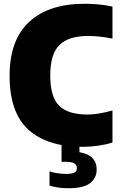

<svg xmlns="http://www.w3.org/2000/svg" viewBox="-20 -770 640 1020"><path d="M420 10Q232.5 10 131.8 -80.2Q31 -170.5 31 -368Q31 -557.5 135 -653.8Q239 -750 429.5 -750Q509.5 -750 577.5 -735V-565Q547 -571 514.8 -575Q482.5 -579 448 -579Q345 -579 296 -531Q247 -483 247 -370Q247 -254.5 294.5 -208Q342 -161.5 445.5 -161.5Q475.5 -161.5 509.2 -167.5Q543 -173.5 577.5 -183V-13Q546 -2.5 503.5 3.8Q461 10 420 10ZM343 230Q313.5 230 288.8 226.2Q264 222.5 243 216V140.5Q263.5 147.5 288.2 150.8Q313 154 332 154Q360.5 154 374.5 147.2Q388.5 140.5 388.5 123Q388.5 89.5 330.5 89.5H307V-10H402V38.5Q493.5 54 493.5 130.5Q493.5 176 458.5 203Q423.5 230 343 230Z"/></svg>

Font: Encode Sans SmCnd Black
Style: Regular
Weight: 900
Width: 4
Designer: Multiple Designers
Foundry: Impallari Type
Version: Version 3.002; ttfautohint (v1.8.3) -l 8 -r 50 -G 200 -x 14 